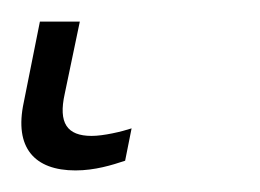

<svg xmlns="http://www.w3.org/2000/svg" viewBox="-55 76 241 178"><path d="M15 234C33 234 49 229 61 225L67 195C58 198 41 202 30 202C7 202 -1 190 5 163L19 96H-18L-33 171C-42 213 -23 234 15 234Z"/></svg>

Font: Noto Sans ExtraCondensed ExtraLight
Style: Italic
Weight: 200
Width: 2
Italic angle: -12°
Designer: Monotype Design Team
Foundry: Monotype Imaging Inc.
Version: Version 2.013